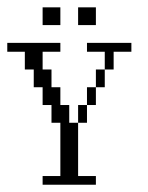

<svg xmlns="http://www.w3.org/2000/svg" viewBox="-20 -508 406 528"><path d="M194.8 -170.4V-219.2H219.2V-170.4ZM219.2 -219.2V-268.1H243.7V-219.2ZM243.7 -268.1V-316.9H268.1V-268.1ZM97.2 0V-23.9H146V-170.4H121.6V-219.2H97.2V-268.1H72.8V-316.9H48.3V-365.7H0V-390.1H146V-365.7H97.2V-316.9H121.6V-268.1H146V-219.2H170.4V-170.4H194.8V-23.9H243.7V0ZM268.1 -316.9V-365.7H219.2V-390.1H341.3V-365.7H292.5V-316.9ZM97.2 -439V-487.8H146V-439ZM194.8 -439V-487.8H243.7V-439Z"/></svg>

Font: FS Mondwest Regular
Style: Regular
Weight: 400
Designer: NZWStudios2024
Foundry: https://fontstruct.com
Version: Version 1.0